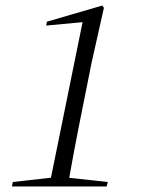

<svg xmlns="http://www.w3.org/2000/svg" viewBox="-20 -671 510 691"><path d="M23 0 26 -16 186 -34H201L368 -16L364 0ZM157 0 283 -620 307 -594 146 -579 149 -593 348 -651 354 -643 310 -447 263 -212Q257 -180 249 -139.5Q241 -99 234.5 -61Q228 -23 224 0Z"/></svg>

Font: Source Serif 4 60pt
Style: Italic
Weight: 400
Italic angle: -12°
Version: Version 4.004;hotconv 1.0.116;makeotfexe 2.5.65601